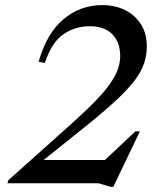

<svg xmlns="http://www.w3.org/2000/svg" viewBox="-20 -716 626 750"><path d="M155 -470 131 -475Q162 -585 227.5 -640.5Q293 -696 379 -696Q430.5 -696 469.8 -676Q509 -656 531.2 -620Q553.5 -584 553.5 -535.5Q553.5 -501.5 543.5 -470.5Q533.5 -439.5 508.5 -405.2Q483.5 -371 438.5 -328.8Q393.5 -286.5 324 -230L113.5 -61.5L127 -91H429L369 -71.5L509 -203H526.5L422.5 14H412.5L365.5 0H9L12.5 -12L261.5 -234.5Q318.5 -286 355.2 -324.2Q392 -362.5 412.5 -392.8Q433 -423 441.2 -448.2Q449.5 -473.5 449.5 -497.5Q449.5 -550 419.2 -581.8Q389 -613.5 329.5 -613.5Q273.5 -613.5 227.8 -582.2Q182 -551 155 -470Z"/></svg>

Font: Newsreader 36pt Medium
Style: Italic
Weight: 500
Italic angle: -17°
Designer: Hugues Gentile
Foundry: Production Type
Version: Version 1.003